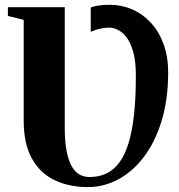

<svg xmlns="http://www.w3.org/2000/svg" viewBox="-20 -773 748 802"><path d="M347.5 8.5Q269.5 8.5 209 -20Q148.5 -48.5 113.8 -110Q79 -171.5 79 -269.5V-690L13 -706.5V-743H250.5V-241.5Q250.5 -179 259 -138.2Q267.5 -97.5 282 -74.5Q296.5 -51.5 315 -42.5Q333.5 -33.5 353 -33.5Q392.5 -33.5 423.8 -48Q455 -62.5 478.2 -93.8Q501.5 -125 516.8 -174.5Q532 -224 539.8 -294.2Q547.5 -364.5 547.5 -457Q547.5 -517 536.5 -556.2Q525.5 -595.5 508.2 -617.5Q491 -639.5 472 -648.5Q453 -657.5 437.5 -657.5Q421.5 -657.5 406.8 -654.8Q392 -652 379.8 -648Q367.5 -644 359 -640V-741Q367.5 -746 389 -749.5Q410.5 -753 438 -753Q488 -753 532.2 -733.8Q576.5 -714.5 610.5 -677.5Q644.5 -640.5 663.5 -588Q682.5 -535.5 682.5 -469Q682 -355 654.5 -266.2Q627 -177.5 580 -116.2Q533 -55 473 -23.2Q413 8.5 347.5 8.5Z"/></svg>

Font: Merriweather 96pt ExtraBold
Style: Regular
Weight: 800
Version: Version 2.100